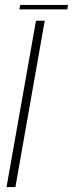

<svg xmlns="http://www.w3.org/2000/svg" viewBox="-20 -759 296 779"><path d="M6.5 0 126 -675H161.5L42.5 0ZM58.5 -721 62 -739H256L253 -721Z"/></svg>

Font: Anybody ExtraLight
Style: Italic
Weight: 200
Italic angle: -10°
Designer: Tyler Finck
Foundry: Etcetera Type Company
Version: Version 1.010; ttfautohint (v1.8.3) -l 8 -r 50 -G 200 -x 14 